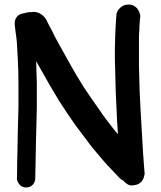

<svg xmlns="http://www.w3.org/2000/svg" viewBox="-20 -782 710 848"><path d="M311.5 -231.4C335.9 -199.2 360.4 -166 384.8 -133.8C393.6 -123 402.3 -113.3 411.1 -102.5C419.9 -91.8 428.7 -82 437.5 -71.3C448.2 -58.6 460 -45.9 472.7 -33.2L507.8 3.9C512.7 8.8 517.6 12.7 524.4 15.6C530.3 22.5 537.1 28.3 543.9 32.2C548.8 35.2 554.7 37.1 561.5 37.1C564.5 37.1 567.4 37.1 570.3 36.1C581.1 35.2 589.8 32.2 596.7 27.3C603.5 22.5 609.4 15.6 613.3 6.8C616.2 -1 618.2 -8.8 619.1 -16.6C619.1 -17.6 619.1 -19.5 618.2 -20.5C613.3 -80.1 609.4 -140.6 606.4 -200.2C602.5 -259.8 599.6 -319.3 596.7 -379.9C595.7 -416 594.7 -453.1 593.8 -489.3V-626C594.7 -635.7 594.7 -645.5 595.7 -654.3C595.7 -662.1 595.7 -669.9 596.7 -678.7C597.7 -686.5 597.7 -694.3 598.6 -703.1C599.6 -705.1 599.6 -707 599.6 -710C599.6 -716.8 597.7 -722.7 594.7 -729.5C590.8 -738.3 585.9 -746.1 579.1 -751C572.3 -756.8 563.5 -760.7 553.7 -761.7H545.9C539.1 -761.7 532.2 -760.7 526.4 -757.8C518.6 -754.9 511.7 -749 504.9 -741.2C498 -733.4 495.1 -724.6 494.1 -715.8L490.2 -657.2C489.3 -647.5 489.3 -637.7 489.3 -627.9C488.3 -618.2 488.3 -608.4 488.3 -598.6C487.3 -580.1 487.3 -561.5 487.3 -543C487.3 -524.4 487.3 -505.9 488.3 -487.3C489.3 -450.2 490.2 -413.1 491.2 -375L497.1 -248L501 -189.5L483.4 -210C459 -240.2 436.5 -270.5 415 -302.7C392.6 -334 371.1 -365.2 349.6 -397.5C329.1 -430.7 308.6 -463.9 290 -498C271.5 -531.2 252 -565.4 233.4 -599.6C224.6 -615.2 216.8 -630.9 209 -647.5C200.2 -663.1 192.4 -678.7 184.6 -694.3C179.7 -704.1 171.9 -711.9 162.1 -718.8C152.3 -725.6 142.6 -728.5 131.8 -729.5C127.9 -729.5 124 -729.5 121.1 -728.5H116.2C111.3 -728.5 107.4 -728.5 103.5 -727.5C101.6 -726.6 99.6 -726.6 96.7 -726.6L90.8 -724.6H88.9C88.9 -723.6 88.9 -723.6 87.9 -723.6H85C82 -722.7 80.1 -722.7 78.1 -721.7C71.3 -720.7 65.4 -717.8 60.5 -713.9C54.7 -709 50.8 -703.1 47.9 -696.3C45.9 -691.4 44.9 -685.5 44.9 -679.7V-675.8C45.9 -662.1 47.9 -648.4 49.8 -633.8C51.8 -620.1 53.7 -606.4 54.7 -591.8L58.6 -521.5C60.5 -485.4 61.5 -450.2 61.5 -414.1V-306.6C60.5 -270.5 59.6 -235.4 58.6 -199.2C57.6 -163.1 57.6 -127 56.6 -90.8C55.7 -74.2 55.7 -58.6 55.7 -43C55.7 -26.4 55.7 -10.7 54.7 5.9C54.7 12.7 56.6 18.6 60.5 25.4C64.5 32.2 69.3 37.1 75.2 41C81.1 43.9 87.9 45.9 95.7 45.9C103.5 45.9 110.4 43.9 116.2 41C122.1 37.1 127 32.2 130.9 25.4C133.8 18.6 135.7 12.7 135.7 5.9L138.7 -149.4L142.6 -305.7V-415L139.6 -511.7C144.5 -502.9 150.4 -493.2 155.3 -484.4C183.6 -432.6 212.9 -382.8 243.2 -333C265.6 -298.8 288.1 -264.6 311.5 -231.4Z"/></svg>

Font: Citrustime FakeCyr
Style: Regular
Weight: 400
Version: Version 1.1